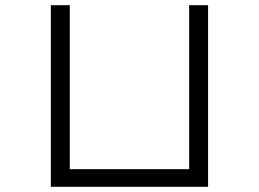

<svg xmlns="http://www.w3.org/2000/svg" viewBox="-20 -720 1000 740"><path d="M782 -700H709V-68H249V-700H176V0H782Z"/></svg>

Font: altertype_V2
Style: Regular
Weight: 400
Designer: Simon Renaud
Version: Version 2.001;Glyphs 3.1.2 (3151)